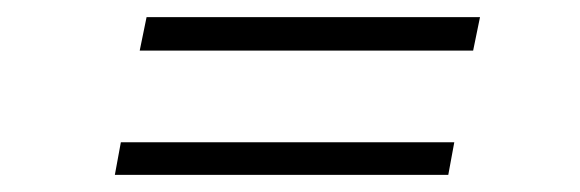

<svg xmlns="http://www.w3.org/2000/svg" viewBox="-20 -393 677 224"><path d="M143 -334 151 -373H540L532 -334ZM114 -189 121 -227H510L503 -189Z"/></svg>

Font: Piazzolla SC ExtraLight
Style: Italic
Weight: 200
Italic angle: -11.3°
Designer: Juan Pablo del Peral
Foundry: Huerta Tipografica
Version: Version 1.330